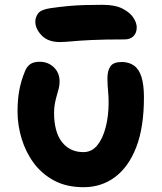

<svg xmlns="http://www.w3.org/2000/svg" viewBox="-20 -769 676 799"><path d="M328 10Q257 10 205.5 -17.5Q154 -45 120.5 -90.5Q87 -136 70 -192Q53 -248 53 -305Q53 -355 60.5 -394.5Q68 -434 83 -470Q90 -490 104.5 -501Q119 -512 145 -512Q180 -512 204 -489Q228 -466 228 -430Q228 -415 224.5 -401Q221 -387 216.5 -372Q212 -357 208.5 -339Q205 -321 205 -299Q205 -261 213 -230.5Q221 -200 237 -179Q253 -158 275.5 -147Q298 -136 327 -136Q362 -136 385 -164.5Q408 -193 420 -240Q432 -287 432 -342Q432 -364 430.5 -381Q429 -398 428 -412.5Q427 -427 427 -443Q427 -475 439.5 -493Q452 -511 487 -511Q516 -511 537 -496.5Q558 -482 568.5 -449.5Q579 -417 579 -364Q579 -239 547 -156.5Q515 -74 458.5 -32Q402 10 328 10ZM229 -594Q180 -594 153.5 -621.5Q127 -649 127 -679Q127 -697 138.5 -713Q150 -729 190 -735Q232 -741 265.5 -744Q299 -747 333 -748Q367 -749 406 -749Q459 -749 490 -733Q521 -717 535 -695.5Q549 -674 549 -655Q549 -632 535.5 -618.5Q522 -605 499 -605Q414 -605 362 -602.5Q310 -600 279 -597Q248 -594 229 -594Z"/></svg>

Font: Shantell Sans
Style: Bold
Weight: 700
Designer: Stephen Nixon, Anya Danilova, Shantell Martin
Foundry: Arrow Type
Version: Version 1.011;[c5ecc13dd]